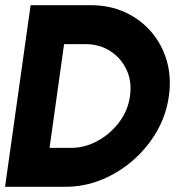

<svg xmlns="http://www.w3.org/2000/svg" viewBox="-30 -720 722 740"><path d="M-10.5 0 88 -700H320Q392.5 -700 452 -672.8Q511.5 -645.5 553 -597.2Q594.5 -549 612.8 -485.8Q631 -422.5 621 -350Q611 -277.5 574.8 -214.2Q538.5 -151 483.5 -102.8Q428.5 -54.5 361.2 -27.2Q294 0 221.5 0ZM161 -150H243Q297 -150 346.2 -177Q395.5 -204 429.5 -249.2Q463.5 -294.5 471 -350Q479 -405 458 -450.5Q437 -496 395.2 -523Q353.5 -550 299 -550H217Z"/></svg>

Font: Urbanist Black
Style: Italic
Weight: 900
Italic angle: -8°
Designer: Corey Hu
Foundry: Corey Hu
Version: Version 1.330; ttfautohint (v1.8.4.7-5d5b)